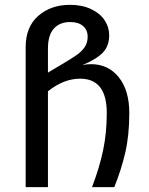

<svg xmlns="http://www.w3.org/2000/svg" viewBox="-20 -773 616 793"><path d="M514 -306Q514 -213 497 -141Q480 -69 452 0H360Q391 -81 406 -153Q421 -225 421 -306Q421 -448 311 -448Q243 -448 178 -396V0H86V-578Q86 -662 138 -707.5Q190 -753 269 -753Q319 -753 356 -735.5Q393 -718 412 -689.5Q431 -661 431 -627Q431 -583 404.5 -555.5Q378 -528 320 -504Q336 -508 356 -508Q427 -508 470.5 -454Q514 -400 514 -306ZM235 -507Q279 -533 299 -547.5Q319 -562 330.5 -579.5Q342 -597 342 -622Q342 -649 323 -665.5Q304 -682 270 -682Q227 -682 202.5 -655Q178 -628 178 -572V-473L211 -493Q227 -503 235 -507Z"/></svg>

Font: FiraGO
Style: Regular
Weight: 400
Designer: bBox Type
Foundry: bBox Type GmbH
Version: Version 1.001;April 20, 2020;FontCreator 12.0.0.2555 64-bit